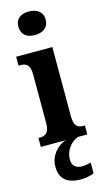

<svg xmlns="http://www.w3.org/2000/svg" viewBox="-150 -815 603 1101"><g transform="rotate(-15 151.5 -264.0)"><path d="M145 -628C189 -628 227 -650 227 -698C227 -747 189 -768 145 -768C99 -768 65 -747 65 -698C65 -650 99 -628 145 -628ZM11 0H159C109 14 62 68 62 130C62 206 105 240 190 240C207 240 246 234 264 224V161C244 166 226 169 211 169C178 169 153 152 153 115C153 52 196 13 231 0H287V-53H278C245 -53 223 -67 223 -125V-536H8V-483H22C53 -483 76 -469 76 -415V-125C76 -68 54 -53 20 -53H11Z"/></g></svg>

Font: Noto Serif Tamil ExtraCondensed ExtraBold
Style: Regular
Weight: 800
Width: 2
Designer: Indian Type Foundry, Tom Grace, and the Monotype Design Team
Foundry: Monotype Imaging Inc.
Version: Version 2.004